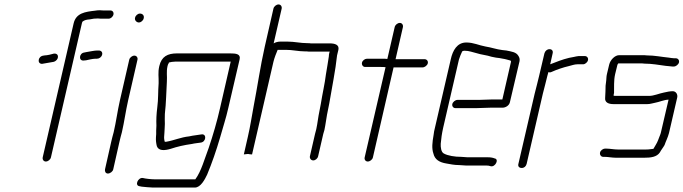

<svg xmlns="http://www.w3.org/2000/svg" viewBox="-20 -716 3072 863"><path d="M169 -429C184 -431 206 -436 221 -438C246 -445 248 -478 222 -475C213 -472 191 -467 181 -467L175 -466C150 -463 146 -429 169 -429ZM439 -470C442 -481 435 -489 424 -489H417C405 -489 381 -484 369 -482L359 -480C335 -477 332 -441 357 -444L367 -445C376 -447 397 -452 408 -452H415C426 -452 436 -459 439 -470ZM209 -9 348 -611C349 -614 349 -616 351 -619C360 -626 370 -628 384 -629C399 -632 405 -633 420 -633C428 -632 435 -632 442 -632H468C478 -632 488 -641 490 -651C492 -661 486 -669 476 -669H450C443 -669 437 -669 429 -670C421 -670 413 -669 407 -668C364 -663 322 -658 311 -611L172 -9C170 1 176 10 186 10C196 10 207 1 209 -9Z M561 -448 519 -265C508 -217 502 -169 491 -122C487 -107 483 -93 480 -79L452 45C450 55 455 64 465 64C475 64 487 55 489 45L517 -79C520 -93 524 -107 528 -122C539 -170 545 -217 556 -265L598 -448C600 -457 594 -466 584 -466C574 -466 563 -457 561 -448ZM587 -636C584 -625 594 -615 604 -615C614 -615 624 -624 626 -634C629 -646 621 -655 609 -655C599 -655 589 -646 587 -636Z M1014 -476H776C733 -476 706 -462 696 -419C689 -389 694 -370 693 -342C690 -305 692 -271 687 -234C683 -202 682 -177 683 -151L682 -129V-113L681 -99C680 -85 682 -71 685 -59C693 -37 720 -39 747 -47C777 -57 807 -64 843 -69C855 -72 870 -73 882 -75C907 -78 910 -115 886 -112C874 -110 858 -108 845 -106L830 -103C792 -99 763 -85 728 -79C725 -79 723 -79 721 -78C718 -86 717 -97 718 -105L719 -119C719 -124 720 -130 720 -137L721 -159C721 -175 720 -186 721 -204C727 -255 727 -300 730 -348C732 -375 727 -392 733 -419C734 -424 736 -429 739 -433V-435C745 -437 759 -439 767 -439H1017L969 -230C956 -172 937 -107 918 -51C899 -1 885 53 858 90H675C659 90 633 87 622 84C600 81 584 118 607 121L617 123C626 124 656 127 667 127H856C882 127 901 90 911 69C933 16 952 -39 969 -97C982 -144 996 -185 1006 -230L1057 -449C1063 -474 1040 -476 1014 -476Z M1232 -696C1222 -696 1211 -687 1209 -677L1170 -506C1150 -418 1137 -325 1120 -238C1111 -190 1105 -148 1094 -101L1076 -22L1095 -24C1100 -23 1105 -22 1110 -22H1113L1209 -438C1213 -455 1222 -478 1228 -492H1265C1295 -492 1321 -485 1351 -485C1357 -485 1363 -485 1368 -484H1462L1460 -478C1459 -473 1458 -467 1458 -462C1455 -438 1449 -409 1445 -382C1440 -340 1429 -294 1422 -249L1412 -197C1407 -169 1405 -143 1396 -114L1373 -14C1371 -4 1378 5 1388 5C1398 5 1408 -4 1410 -14L1433 -114C1437 -125 1440 -138 1442 -152C1446 -182 1453 -218 1460 -251C1472 -324 1488 -399 1495 -467L1501 -492C1506 -515 1485 -521 1462 -521H1377C1372 -522 1367 -522 1361 -522C1331 -522 1303 -529 1273 -529H1240C1229 -529 1218 -526 1210 -521L1246 -677C1248 -687 1242 -696 1232 -696Z M1754 -594 1721 -451C1714 -452 1708 -452 1701 -452H1629C1620 -452 1609 -444 1607 -434C1605 -424 1612 -415 1621 -415H1693C1699 -415 1706 -415 1713 -414L1619 -8C1617 1 1623 10 1633 10C1643 10 1654 1 1656 -8L1749 -413H1879C1889 -413 1901 -422 1903 -432C1905 -442 1898 -450 1888 -450H1758L1791 -594C1793 -604 1787 -613 1777 -613C1767 -613 1756 -604 1754 -594Z M2053 -11C2024 -11 1993 -16 1975 -26C1963 -32 1960 -54 1961 -70C1963 -93 1966 -115 1972 -142L2043 -449C2045 -457 2054 -478 2057 -484C2058 -487 2065 -488 2068 -488C2089 -488 2104 -481 2122 -477C2143 -470 2169 -468 2189 -461L2209 -457C2214 -456 2219 -456 2225 -455L2241 -452C2250 -451 2266 -446 2274 -444C2275 -444 2277 -441 2277 -439L2238 -269H2193C2180 -269 2146 -267 2131 -267H2036C2027 -267 2015 -258 2013 -248C2011 -238 2018 -230 2027 -230H2122C2136 -230 2172 -232 2185 -232H2239C2253 -232 2269 -242 2272 -257L2315 -440C2317 -449 2315 -458 2310 -465C2300 -482 2280 -484 2256 -489L2238 -491C2212 -494 2188 -503 2162 -507C2133 -512 2109 -525 2076 -525C2035 -525 2015 -490 2006 -449L1935 -142C1932 -131 1930 -120 1929 -110C1923 -76 1920 -49 1928 -26C1934 1 1955 14 1987 19C2005 22 2021 26 2044 26C2055 26 2063 28 2074 28H2166C2175 28 2179 29 2185 31C2206 37 2225 -1 2203 -4C2196 -7 2186 -9 2174 -9H2082C2072 -9 2064 -11 2053 -11Z M2427 -476 2403 -374C2398 -351 2389 -319 2383 -294L2310 21C2307 32 2314 39 2325 39C2336 39 2344 32 2347 21L2420 -295C2426 -320 2435 -351 2440 -374L2445 -392C2450 -390 2454 -390 2460 -393C2482 -403 2511 -413 2537 -419C2550 -422 2562 -427 2575 -427H2601C2610 -427 2621 -436 2623 -446C2625 -456 2618 -464 2609 -464H2581C2574 -463 2566 -462 2559 -460L2538 -456C2508 -449 2479 -437 2453 -427L2464 -476C2467 -487 2461 -495 2450 -495C2439 -495 2430 -487 2427 -476Z M2718 -425 2708 -383C2705 -371 2706 -359 2704 -347L2702 -331C2702 -314 2701 -294 2700 -276C2698 -256 2714 -248 2738 -248H2889C2903 -248 2912 -252 2924 -254C2942 -257 2966 -268 2985 -268L2950 -118C2947 -107 2941 -96 2938 -86C2933 -72 2924 -60 2917 -47L2900 -45C2895 -44 2889 -44 2883 -44H2757C2740 -44 2721 -48 2706 -48H2700C2690 -48 2679 -40 2677 -30C2675 -20 2682 -11 2691 -11H2697C2714 -11 2730 -7 2749 -7H2875C2905 -7 2932 -10 2946 -31C2951 -41 2961 -53 2967 -64C2973 -82 2982 -98 2987 -118L3024 -278C3027 -292 3018 -306 3004 -306C2990 -306 2978 -303 2964 -300C2943 -296 2919 -285 2898 -285H2747C2744 -285 2741 -285 2738 -286C2738 -290 2739 -294 2740 -298C2741 -324 2738 -353 2745 -383L2755 -424C2755 -425 2757 -428 2759 -431H2858C2865 -431 2870 -431 2877 -430C2910 -430 2942 -424 2972 -420C2981 -420 2994 -417 3002 -417H3009C3018 -417 3030 -426 3032 -436C3034 -446 3027 -454 3018 -454H3011C3003 -454 2994 -456 2986 -457C2954 -460 2923 -467 2887 -467C2880 -468 2874 -468 2867 -468H2763C2744 -468 2723 -447 2718 -425Z"/></svg>

Font: Electronic
Style: SeLtIt
Weight: 300
Version: Version 1.011